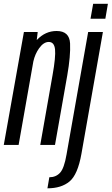

<svg xmlns="http://www.w3.org/2000/svg" viewBox="-49 -767 591 1016"><path d="M-29 0 77.5 -597.5H150.5L145.5 -555.5Q146 -555.5 146.5 -556Q191 -603 250.5 -603Q318.5 -603 321.8 -537.2Q325 -471.5 307 -368.5L242 0H164L229 -369Q246.5 -467 242.2 -506Q238 -545 209 -545Q181.5 -545 157.5 -511Q136.5 -481.5 127.5 -442L49.5 0ZM202 229.5 212 171Q246.5 171 268.5 147.5Q290.5 124 303 51L417.5 -597.5H495.5L382 46.5Q362.5 157 319 193.2Q275.5 229.5 202 229.5ZM444 -747H522L508.5 -668H430Z"/></svg>

Font: Anybody Condensed Regular
Style: Italic
Weight: 400
Width: 3
Italic angle: -10°
Designer: Tyler Finck
Foundry: Etcetera Type Company
Version: Version 1.010; ttfautohint (v1.8.3) -l 8 -r 50 -G 200 -x 14 